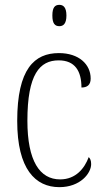

<svg xmlns="http://www.w3.org/2000/svg" viewBox="-20 -762 428 792"><path d="M225 -654C241 -654 254 -664 254 -698C254 -732 241 -742 225 -742C207 -742 196 -732 196 -698C196 -664 207 -654 225 -654ZM225 10C311 10 356 -47 356 -85C356 -100 352 -108 346 -114C329 -68 293 -22 228 -22C144 -22 93 -98 93 -264C93 -456 144 -513 222 -513C290 -513 316 -468 316 -401C339 -401 354 -411 354 -438C354 -497 305 -543 223 -543C122 -543 51 -478 51 -263C51 -64 126 10 225 10Z"/></svg>

Font: Noto Serif Thai Condensed ExtraLight
Style: Regular
Weight: 200
Width: 3
Designer: Monotype Design Team
Foundry: Monotype Imaging Inc.
Version: Version 2.002